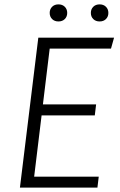

<svg xmlns="http://www.w3.org/2000/svg" viewBox="-20 -857 548 877"><path d="M71 0 155 -685H501L487 -635H207L176 -380H419L413 -330H170L136 -50H431L425 0ZM207 -798Q207 -815 218 -826Q229 -837 247 -837Q265 -837 276 -826Q287 -815 287 -798Q287 -781 276 -770Q265 -759 247 -759Q229 -759 218 -770Q207 -781 207 -798ZM395 -798Q395 -815 406 -826Q417 -837 435 -837Q453 -837 464 -826Q475 -815 475 -798Q475 -781 464 -770Q453 -759 435 -759Q417 -759 406 -770Q395 -781 395 -798Z"/></svg>

Font: Glekhifnjqigglhiwekvrgaqftz
Style: Regular
Weight: 300
Italic angle: -8°
Designer: Carrois Corporate & Edenspiekermann
Foundry: Carrois Corporate GbR & Edenspiekermann AG
Version: Version 2.001